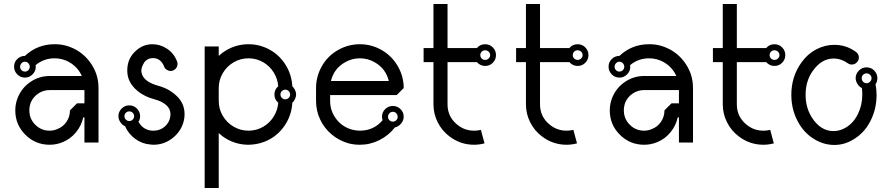

<svg xmlns="http://www.w3.org/2000/svg" viewBox="-20 -720 4434 955"><path d="M251 -500Q166 -500 104 -442Q82 -442 66 -426.5Q50 -411 50 -388.5Q50 -366 66 -350Q82 -334 104 -334Q126 -334 142 -350Q158 -366 158 -388Q158 -392 157 -396Q198 -430 252 -430Q271 -430 290 -425Q323 -416 348.5 -394Q374 -372 387 -342H227Q175 -342 132 -313Q89 -284 69 -236Q56 -205 56 -171Q56 -100 106 -50Q156 0 227 0Q261 0 292 -13Q331 -29 358 -62Q385 -95 394 -136H400V-11H470V-282Q470 -356 425 -414.5Q380 -473 308 -493Q282 -500 255 -500Q253 -500 251 -500ZM87 -405.5Q94 -413 104 -413Q114 -413 121 -405.5Q128 -398 128 -388Q128 -378 121 -371Q114 -364 104 -364Q94 -364 87 -371Q80 -378 80 -388Q80 -398 87 -405.5ZM227 -272H400V-206H363L328 -171Q328 -140 311 -114.5Q294 -89 265 -78Q247 -70 227 -70Q185 -70 155.5 -99.5Q126 -129 126 -171Q126 -191 133 -210Q145 -238 170.5 -255Q196 -272 227 -272Z M860 -416Q845 -455 811 -477.5Q777 -500 738 -500Q694 -500 660 -471Q613 -432 613 -370Q613 -358 615 -346Q622 -306 658 -273Q694 -240 755 -224Q785 -216 806.5 -197.5Q828 -179 828 -152Q828 -146 827 -140Q822 -109 798.5 -89.5Q775 -70 744 -70Q740 -70 736 -70Q691 -74 669 -114Q677 -127 677 -142Q677 -164 661 -180Q645 -196 623 -196Q601 -196 585 -180Q569 -164 569 -142Q569 -127 578.5 -112.5Q588 -98 602 -92Q619 -54 653 -29Q687 -4 730 -1Q737 0 743 0Q799 0 842.5 -36.5Q886 -73 896 -128Q898 -140 898 -152Q898 -204 861 -240.5Q824 -277 772 -292Q692 -313 684 -359Q683 -363 683 -367Q683 -381 690 -396Q697 -411 705 -418Q720 -431 741 -431Q779 -431 796 -390Q799 -380 808.5 -373.5Q818 -367 828 -367Q843 -367 853 -377.5Q863 -388 863 -402Q863 -410 860 -416ZM640 -159Q647 -152 647 -142Q647 -132 640 -125Q633 -118 623 -118Q613 -118 606 -125Q599 -132 599 -142Q599 -152 606 -159Q613 -166 623 -166Q633 -166 640 -159Z M1107 -471Q1086 -459 1068 -442V-489H998V-218V215H1068V-58Q1086 -41 1107 -29Q1158 0 1216 0Q1275 -1 1325 -29Q1373 -57 1402 -105Q1431 -153 1434 -209Q1442 -216 1447.5 -228Q1453 -240 1453 -250Q1453 -260 1447.5 -272Q1442 -284 1434 -291Q1431 -347 1402 -395Q1373 -443 1325 -471Q1274 -500 1216 -500Q1158 -500 1107 -471ZM1290 -410Q1322 -391 1341.5 -359.5Q1361 -328 1364 -291Q1345 -275 1345 -250Q1345 -225 1364 -209Q1361 -172 1341.5 -140.5Q1322 -109 1290 -90Q1256 -70 1216 -70Q1176 -70 1142 -90Q1108 -110 1088 -144Q1068 -178 1068 -218V-282Q1068 -322 1088 -356Q1108 -390 1142 -410Q1176 -430 1216 -430Q1256 -430 1290 -410ZM1382 -267Q1389 -274 1399 -274Q1409 -274 1416 -267Q1423 -260 1423 -250Q1423 -240 1416 -233Q1409 -226 1399 -226Q1389 -226 1382 -233Q1375 -240 1375 -250Q1375 -260 1382 -267Z M1552 -282V-218Q1552 -169 1572.5 -125.5Q1593 -82 1630 -51Q1667 -20 1714 -7Q1741 0 1770 0Q1821 0 1867 -23Q1913 -46 1944 -86Q1962 -90 1975 -105.5Q1988 -121 1988 -139Q1988 -162 1972 -177.5Q1956 -193 1934 -193Q1912 -193 1896 -177.5Q1880 -162 1880 -139Q1880 -131 1883 -122Q1839 -70 1770 -70Q1751 -70 1732 -75Q1683 -88 1652.5 -128Q1622 -168 1622 -218V-247H1770H1953L1988 -282Q1988 -340 1958.5 -391Q1929 -442 1878.5 -471Q1828 -500 1770 -500Q1712 -500 1661 -471Q1610 -442 1581 -391Q1552 -340 1552 -282ZM1844 -410Q1899 -379 1914 -317H1770H1626Q1641 -379 1696 -410Q1730 -430 1770 -430Q1810 -430 1844 -410ZM1917 -156.5Q1924 -164 1934 -164Q1944 -164 1951 -156.5Q1958 -149 1958 -139Q1958 -129 1951 -122Q1944 -115 1934 -115Q1924 -115 1917 -122Q1910 -129 1910 -139Q1910 -149 1917 -156.5Z M2136 -700V-481H2087V-411H2136V-201Q2136 -154 2157 -112Q2178 -70 2215 -42Q2270 0 2338 0Q2364 0 2390 -7L2372 -74Q2355 -70 2338 -70Q2293 -70 2258 -97Q2206 -137 2206 -201V-411H2352Q2369 -392 2393 -392Q2416 -392 2431.5 -408Q2447 -424 2447 -446Q2447 -468 2431.5 -484Q2416 -500 2393 -500Q2368 -500 2352 -481H2206V-700ZM2410.5 -463Q2418 -456 2418 -446Q2418 -436 2410.5 -429Q2403 -422 2393 -422Q2383 -422 2376 -429Q2369 -436 2369 -446Q2369 -456 2376 -463Q2383 -470 2393 -470Q2403 -470 2410.5 -463Z M2596 -700V-481H2547V-411H2596V-201Q2596 -154 2617 -112Q2638 -70 2675 -42Q2730 0 2798 0Q2824 0 2850 -7L2832 -74Q2815 -70 2798 -70Q2753 -70 2718 -97Q2666 -137 2666 -201V-411H2812Q2829 -392 2853 -392Q2876 -392 2891.5 -408Q2907 -424 2907 -446Q2907 -468 2891.5 -484Q2876 -500 2853 -500Q2828 -500 2812 -481H2666V-700ZM2870.5 -463Q2878 -456 2878 -446Q2878 -436 2870.5 -429Q2863 -422 2853 -422Q2843 -422 2836 -429Q2829 -436 2829 -446Q2829 -456 2836 -463Q2843 -470 2853 -470Q2863 -470 2870.5 -463Z M3208 -500Q3123 -500 3061 -442Q3039 -442 3023 -426.5Q3007 -411 3007 -388.5Q3007 -366 3023 -350Q3039 -334 3061 -334Q3083 -334 3099 -350Q3115 -366 3115 -388Q3115 -392 3114 -396Q3155 -430 3209 -430Q3228 -430 3247 -425Q3280 -416 3305.5 -394Q3331 -372 3344 -342H3184Q3132 -342 3089 -313Q3046 -284 3026 -236Q3013 -205 3013 -171Q3013 -100 3063 -50Q3113 0 3184 0Q3218 0 3249 -13Q3288 -29 3315 -62Q3342 -95 3351 -136H3357V-11H3427V-282Q3427 -356 3382 -414.5Q3337 -473 3265 -493Q3239 -500 3212 -500Q3210 -500 3208 -500ZM3044 -405.5Q3051 -413 3061 -413Q3071 -413 3078 -405.5Q3085 -398 3085 -388Q3085 -378 3078 -371Q3071 -364 3061 -364Q3051 -364 3044 -371Q3037 -378 3037 -388Q3037 -398 3044 -405.5ZM3184 -272H3357V-206H3320L3285 -171Q3285 -140 3268 -114.5Q3251 -89 3222 -78Q3204 -70 3184 -70Q3142 -70 3112.5 -99.5Q3083 -129 3083 -171Q3083 -191 3090 -210Q3102 -238 3127.5 -255Q3153 -272 3184 -272Z M3575 -700V-481H3526V-411H3575V-201Q3575 -154 3596 -112Q3617 -70 3654 -42Q3709 0 3777 0Q3803 0 3829 -7L3811 -74Q3794 -70 3777 -70Q3732 -70 3697 -97Q3645 -137 3645 -201V-411H3791Q3808 -392 3832 -392Q3855 -392 3870.5 -408Q3886 -424 3886 -446Q3886 -468 3870.5 -484Q3855 -500 3832 -500Q3807 -500 3791 -481H3645V-700ZM3849.5 -463Q3857 -456 3857 -446Q3857 -436 3849.5 -429Q3842 -422 3832 -422Q3822 -422 3815 -429Q3808 -436 3808 -446Q3808 -456 3815 -463Q3822 -470 3832 -470Q3842 -470 3849.5 -463Z M4130 -497Q4083 -497 4040 -474.5Q3997 -452 3967 -410Q3916 -340 3916 -248Q3916 -166 3958 -99Q3988 -52 4034 -25.5Q4080 1 4130 1Q4180 1 4224 -26Q4279 -58 4309.5 -118Q4340 -178 4340 -247Q4340 -274 4335 -301Q4344 -314 4344 -331Q4344 -353 4328.5 -369Q4313 -385 4290.5 -385Q4268 -385 4252 -369Q4236 -353 4236 -331Q4236 -317 4245 -302.5Q4254 -288 4267 -282Q4269 -266 4269 -249Q4269 -197 4247 -152.5Q4225 -108 4188 -86Q4158 -68 4126 -68Q4061 -68 4018 -136Q3987 -185 3987 -248Q3987 -319 4024 -369Q4067 -429 4127 -429Q4163 -429 4196 -406Q4205 -399 4217 -399Q4231 -399 4241.5 -409.5Q4252 -420 4252 -434Q4252 -452 4236 -463Q4188 -497 4130 -497ZM4273 -348Q4280 -355 4290 -355Q4300 -355 4307.5 -348Q4315 -341 4315 -331Q4315 -321 4307.5 -313.5Q4300 -306 4290 -306Q4280 -306 4273 -313.5Q4266 -321 4266 -331Q4266 -341 4273 -348Z"/></svg>

Font: Sakbunderan
Style: Regular
Weight: 400
Version: Version 1.00